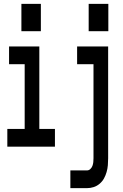

<svg xmlns="http://www.w3.org/2000/svg" viewBox="-20 -761 640 996"><path d="M440 -599V-741H542V-599ZM91 -599V-741H192V-599ZM345 215V123H431Q441 123 448.5 116Q456 109 459.5 99.5Q463 90 464 80Q465 70 465 60V-428H380V-520H541V60Q541 78 539.5 96Q538 114 533 131.5Q528 149 519.5 164.5Q511 180 497 192Q483 204 466 209.5Q449 215 431 215ZM18 0V-92H108V-428H27V-520H184V-92H265V0Z"/></svg>

Font: Iosevka SS04 Semibold Extended
Style: Regular
Weight: 600
Width: 7
Monospace: yes
Designer: Belleve Invis
Foundry: Belleve Invis
Version: Version 19.0.0; ttfautohint (v1.8.4)